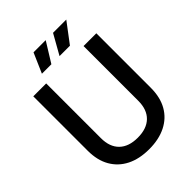

<svg xmlns="http://www.w3.org/2000/svg" viewBox="-252 -1010 1148 1148"><g transform="rotate(-45 322.5 -435.5)"><path d="M56 -240V-700H165V-237Q165 -163 206 -123Q247 -83 323 -83Q399 -83 440 -123Q481 -163 481 -237V-700H589V-240Q589 -159 557 -102.5Q525 -46 465 -16Q405 14 323 14Q240 14 180.5 -16Q121 -46 88.5 -102.5Q56 -159 56 -240ZM337 -759 408 -885H520L425 -759ZM243 -885H346L268 -759H188Z"/></g></svg>

Font: Space Grotesk Frontify Medium
Style: Regular
Weight: 500
Designer: Florian Karsten
Version: Version 2.000